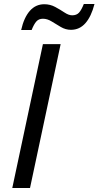

<svg xmlns="http://www.w3.org/2000/svg" viewBox="-20 -933 489 953"><path d="M41 0 193 -714H281L129 0ZM85 -784Q99 -846 128 -879Q157 -912 200 -912Q229 -912 254 -898.5Q279 -885 300 -871Q321 -857 338 -857Q360 -857 372 -870Q384 -883 396 -913H449Q433 -851 404 -818Q375 -785 332 -785Q306 -785 282 -799Q258 -813 236.5 -826.5Q215 -840 193 -840Q172 -840 160 -826Q148 -812 137 -784Z"/></svg>

Font: Noto IKEA Latin
Style: Italic
Weight: 400
Italic angle: -12°
Designer: Monotype Design Team
Foundry: Monotype Imaging Inc.
Version: Version 1.0